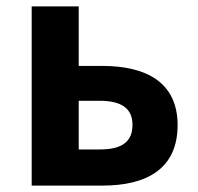

<svg xmlns="http://www.w3.org/2000/svg" viewBox="-20 -580 618 600"><path d="M79 0H300C435 0 535 -50 535 -189C535 -324 435 -374 300 -374H226V-560H79ZM226 -113V-265H292C361 -265 394 -240 394 -190C394 -137 361 -113 292 -113Z"/></svg>

Font: DAIFUKU Sans JP
Style: Bold
Weight: 700
Designer: Original font ‘Source Han Sans JP’ : Ryoko NISHIZUKA  (kana, bopomofo & ideographs); Paul D. Hunt (Latin, Greek & Cyrill
Foundry: Daifuku
Version: Version 1.001